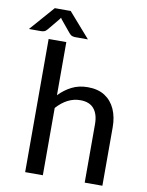

<svg xmlns="http://www.w3.org/2000/svg" viewBox="-145 -979 801 1048"><g transform="rotate(10 256.0 -455.0)"><path d="M496.5 0H398.5V-324Q398.5 -378.5 373.5 -408.8Q348.5 -439 297.5 -439Q225.5 -439 166.5 -373V0H68.5V-738H166.5V-443.5Q198 -476.5 237 -496.2Q276 -516 326 -516Q382 -516 419.8 -491.8Q457.5 -467.5 477 -424.2Q496.5 -381 496.5 -324ZM280 -773H209Q202.5 -773 193.5 -775.5Q184.5 -778 175.5 -789L121 -855L115 -864L109 -855L54.5 -789Q45.5 -778 36.5 -775.5Q27.5 -773 21 -773H-47L72.5 -909.5H160.5Z"/></g></svg>

Font: Verano Sans Medium
Style: Regular
Weight: 500
Designer: Lukasz Dziedzic with Adam Twardoch and Botio Nikoltchev
Foundry: tyPoland Lukasz Dziedzic
Version: Version 3.001;December 28, 2019;FontCreator 12.0.0.2547 64-b